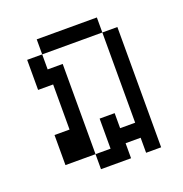

<svg xmlns="http://www.w3.org/2000/svg" viewBox="-107 -594 713 750"><g transform="rotate(-20 250.0 -219.0)"><path d="M187.5 0V62.5H312.5V0H375V62.5H437.5Q437.5 62.5 437.5 -437.5H375Q375 -437.5 375 -62.5H312.5V-125H250Q250 -125 250 0ZM187.5 0Q187.5 0 187.5 -375H125V-437.5H62.5Q62.5 -437.5 62.5 -312.5H125V-125H62.5Q62.5 -125 62.5 0ZM125 -437.5H375V-500H125Z"/></g></svg>

Font: Unifont
Style: Regular
Weight: 500
Version: Version 15.1.04